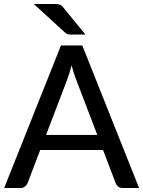

<svg xmlns="http://www.w3.org/2000/svg" viewBox="-20 -947 722 967"><path d="M470 -267.5 363.5 -546Q352 -574.5 340.5 -618Q335 -596.5 329.2 -578Q323.5 -559.5 318 -545L212 -267.5ZM680.5 0H598.5Q584.5 0 575.5 -7Q566.5 -14 562.5 -25L499 -191.5H182.5L119 -25Q115.5 -15.5 106 -7.8Q96.5 0 83 0H1L287 -718H394.5ZM254 -927Q271 -927 280 -924.2Q289 -921.5 298 -910L410.5 -773H340.5Q329 -773 322.2 -774.5Q315.5 -776 307 -783.5L150 -927Z"/></svg>

Font: Lato 2
Style: Regular
Weight: 500
Designer: Lukasz Dziedzic with Adam Twardoch and Botio Nikoltchev
Foundry: tyPoland Lukasz Dziedzic
Version: Version 2.015; 2015-08-06; http://www.latofonts.com/